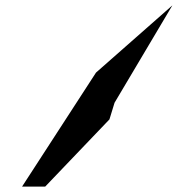

<svg xmlns="http://www.w3.org/2000/svg" viewBox="-20 -838 661 714"><path d="M62 -144H148L387 -394L406 -456L621 -818L337 -568Z"/></svg>

Font: bitstorm
Style: sucnobl
Weight: 400
Version: Version 0.2